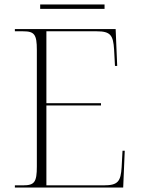

<svg xmlns="http://www.w3.org/2000/svg" viewBox="-20 -845 633 865"><path d="M161 -805H451V-825H161ZM47 0H535L542 -166H532L528 -92C524 -28 512 -10 448 -10H189V-370H435V-380H189V-704H416C478 -704 490 -686 494 -622L498 -548H508L501 -714H47V-704H84C135 -704 146 -690 146 -620V-95C146 -24 135 -10 84 -10H47Z"/></svg>

Font: Noto Serif Display ExtraLight
Style: Regular
Weight: 200
Designer: Monotype Design Team
Foundry: Monotype Imaging Inc.
Version: Version 2.009